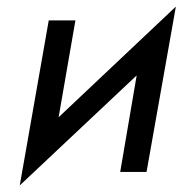

<svg xmlns="http://www.w3.org/2000/svg" viewBox="-20 -522 569 583"><path d="M209 -460H128L40 41L395 -293L345 0H425L514 -502L158 -166Z"/></svg>

Font: Jost
Style: Italic
Weight: 400
Italic angle: -5°
Version: Version 3.710